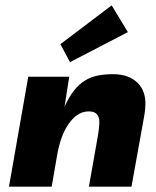

<svg xmlns="http://www.w3.org/2000/svg" viewBox="-20 -697 582 717"><path d="M471 0H312L345.5 -189.5Q349.5 -211 351 -237.5L350.5 -250.5Q348 -265.5 338.8 -273.2Q329.5 -281 311 -281Q264 -281 229 -223Q202.5 -180 190.5 -101L173 0H13.5L85.5 -410.5H238.5L221 -298.5Q238 -335.5 256.5 -359Q275 -382.5 297 -396Q319 -409.5 344.8 -414.8Q370.5 -420 401.5 -420Q461.5 -420 494.5 -387Q523.5 -358 523 -308Q523 -289.5 519 -266.5ZM241.5 -465 205.5 -532 397 -677 457.5 -577Z"/></svg>

Font: Lucymar Sans ExtraBold
Style: Italic
Weight: 800
Italic angle: -10°
Foundry: The League of Moveable Type (original font) / Main changes by Cristiano Sobral with portions from Mirco Monsees
Version: Version 2.00;August 30, 2020;FontCreator 13.0.0.2681 64-bit